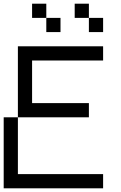

<svg xmlns="http://www.w3.org/2000/svg" viewBox="-20 -1020 655 1040"><path d="M538.5 -923.1V-846.2H461.5V-923.1ZM307.7 -923.1V-846.2H230.8V-923.1ZM230.8 -1000V-923.1H153.8V-1000ZM461.5 -1000V-923.1H384.6V-1000ZM0 0V-384.6H76.9V-76.9H538.5V0ZM76.9 -384.6V-769.2H538.5V-692.3H153.8V-461.5H461.5V-384.6Z"/></svg>

Font: Mintsoda - Lime Green 13x16
Style: Regular
Weight: 400
Designer: Mintsoda-15
Version: Version 1.0